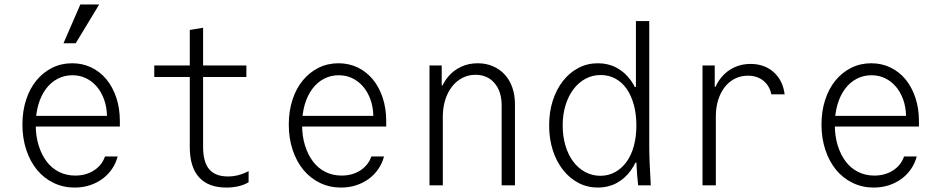

<svg xmlns="http://www.w3.org/2000/svg" viewBox="-20 -835 4240 865"><path d="M122 -265H520V-289Q520 -347 504 -395Q488 -443 459.5 -477.5Q431 -512 391.5 -531Q352 -550 305 -550Q256 -550 215 -529.5Q174 -509 144 -472.5Q114 -436 97.5 -385Q81 -334 81 -274Q81 -212 98.5 -159.5Q116 -107 147 -69.5Q178 -32 221.5 -11Q265 10 316 10Q352 10 383.5 0Q415 -10 440.5 -28.5Q466 -47 484 -73Q502 -99 510 -130H453Q439 -90 403 -67Q367 -44 319 -44Q279 -44 246 -60.5Q213 -77 190 -107.5Q167 -138 154 -180Q141 -222 141 -273Q141 -323 153 -364Q165 -405 187 -434.5Q209 -464 239.5 -480Q270 -496 306 -496Q339 -496 366.5 -483Q394 -470 415 -446Q436 -422 448.5 -388Q461 -354 462 -313H122ZM427 -815H342L266 -640H321Z M895 -173V-488H1090V-540H895V-710L835 -700V-540H675V-488H835V-173Q835 -82 877 -36Q919 10 1000 10Q1029 10 1054.5 4Q1080 -2 1100 -14V-64Q1077 -52 1054 -46Q1031 -40 1007 -40Q950 -40 922.5 -72.5Q895 -105 895 -173Z M1322 -265H1720V-289Q1720 -347 1704 -395Q1688 -443 1659.5 -477.5Q1631 -512 1591.5 -531Q1552 -550 1505 -550Q1456 -550 1415 -529.5Q1374 -509 1344 -472.5Q1314 -436 1297.5 -385Q1281 -334 1281 -274Q1281 -212 1298.5 -159.5Q1316 -107 1347 -69.5Q1378 -32 1421.5 -11Q1465 10 1516 10Q1552 10 1583.5 0Q1615 -10 1640.5 -28.5Q1666 -47 1684 -73Q1702 -99 1710 -130H1653Q1639 -90 1603 -67Q1567 -44 1519 -44Q1479 -44 1446 -60.5Q1413 -77 1390 -107.5Q1367 -138 1354 -180Q1341 -222 1341 -273Q1341 -323 1353 -364Q1365 -405 1387 -434.5Q1409 -464 1439.5 -480Q1470 -496 1506 -496Q1539 -496 1566.5 -483Q1594 -470 1615 -446Q1636 -422 1648.5 -388Q1661 -354 1662 -313H1322Z M1915 0H1975V-310Q1975 -351 1986 -385.5Q1997 -420 2016.5 -445Q2036 -470 2063 -484Q2090 -498 2122 -498Q2176 -498 2208 -460.5Q2240 -423 2240 -360V0H2300V-365Q2300 -407 2288 -441Q2276 -475 2254 -499Q2232 -523 2201 -536.5Q2170 -550 2132 -550Q2091 -550 2057 -534Q2023 -518 1999 -489.5Q1975 -461 1961.5 -420.5Q1948 -380 1948 -330L1978 -450H1970V-540H1915Z M2674 10Q2720 10 2757.5 -10Q2795 -30 2821.5 -66.5Q2848 -103 2862.5 -154.5Q2877 -206 2877 -270Q2877 -334 2862.5 -385.5Q2848 -437 2821.5 -473.5Q2795 -510 2757.5 -530Q2720 -550 2674 -550Q2626 -550 2586 -529Q2546 -508 2516.5 -470.5Q2487 -433 2470.5 -382Q2454 -331 2454 -270Q2454 -209 2470.5 -158Q2487 -107 2516.5 -69.5Q2546 -32 2586 -11Q2626 10 2674 10ZM2685 -43Q2648 -43 2616.5 -60Q2585 -77 2562.5 -107Q2540 -137 2527.5 -179Q2515 -221 2515 -270Q2515 -320 2528 -361.5Q2541 -403 2563.5 -433Q2586 -463 2617.5 -480Q2649 -497 2686 -497Q2722 -497 2752 -481Q2782 -465 2803 -435Q2824 -405 2835.5 -363Q2847 -321 2847 -270Q2847 -219 2835.5 -177Q2824 -135 2802.5 -105.5Q2781 -76 2751 -59.5Q2721 -43 2685 -43ZM2855 0H2912Q2909 -48 2907 -95Q2905 -142 2905 -180V-740H2845V-443H2837L2862 -250L2846 -170Q2846 -128 2848 -86Q2850 -44 2855 0ZM2833 -102H2843H2847H2857L2845 -114Z M3205 0V-310Q3205 -351 3215.5 -384.5Q3226 -418 3245 -442.5Q3264 -467 3290.5 -480.5Q3317 -494 3349 -494Q3391 -494 3419 -471.5Q3447 -449 3455 -410H3515Q3507 -473 3465.5 -510Q3424 -547 3361 -547Q3321 -547 3288 -531.5Q3255 -516 3231.5 -488.5Q3208 -461 3195 -422Q3182 -383 3182 -336L3208 -444H3200V-540H3145V0Z M3722 -265H4120V-289Q4120 -347 4104 -395Q4088 -443 4059.5 -477.5Q4031 -512 3991.5 -531Q3952 -550 3905 -550Q3856 -550 3815 -529.5Q3774 -509 3744 -472.5Q3714 -436 3697.5 -385Q3681 -334 3681 -274Q3681 -212 3698.5 -159.5Q3716 -107 3747 -69.5Q3778 -32 3821.5 -11Q3865 10 3916 10Q3952 10 3983.5 0Q4015 -10 4040.5 -28.5Q4066 -47 4084 -73Q4102 -99 4110 -130H4053Q4039 -90 4003 -67Q3967 -44 3919 -44Q3879 -44 3846 -60.5Q3813 -77 3790 -107.5Q3767 -138 3754 -180Q3741 -222 3741 -273Q3741 -323 3753 -364Q3765 -405 3787 -434.5Q3809 -464 3839.5 -480Q3870 -496 3906 -496Q3939 -496 3966.5 -483Q3994 -470 4015 -446Q4036 -422 4048.5 -388Q4061 -354 4062 -313H3722Z"/></svg>

Font: CommitMonoV142 ExtLt
Style: Regular
Weight: 200
Monospace: yes
Designer: Eigil Nikolajsen
Foundry: Eigil Nikolajsen
Version: Version 1.142